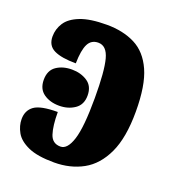

<svg xmlns="http://www.w3.org/2000/svg" viewBox="-108 -634 658 729"><g transform="rotate(20 221.0 -270.0)"><path d="M191 10Q123 10 85.5 -7Q48 -24 33.5 -50Q19 -76 19 -103Q19 -138 44.5 -156.5Q70 -175 139 -175Q139 -119 149.5 -87Q160 -55 193 -55Q221 -55 237 -105Q253 -155 253 -273Q253 -381 240.5 -428Q228 -475 194 -475Q166 -475 153.5 -450.5Q141 -426 140 -372Q82 -372 52 -386.5Q22 -401 22 -438Q22 -468 38.5 -493.5Q55 -519 94.5 -534.5Q134 -550 201 -550Q267 -550 315.5 -525.5Q364 -501 390.5 -442Q417 -383 417 -277Q417 -172 387.5 -109Q358 -46 307 -18Q256 10 191 10ZM135 -199Q98 -199 72.5 -217Q47 -235 47 -272Q47 -310 72.5 -327.5Q98 -345 135 -345Q171 -345 197.5 -327.5Q224 -310 224 -272Q224 -235 197.5 -217Q171 -199 135 -199Z"/></g></svg>

Font: Noto Serif ExtraCondensed Black
Style: Regular
Weight: 900
Width: 2
Designer: Monotype Design Team
Foundry: Monotype Imaging Inc.
Version: Version 2.015; ttfautohint (v1.8.4.7-5d5b)